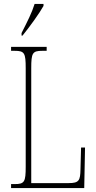

<svg xmlns="http://www.w3.org/2000/svg" viewBox="-20 -951 488 971"><path d="M89 -784V-771H94C132 -818 181 -886 200 -921V-931H155C141 -886 119 -843 89 -784ZM36 0H406L410 -205H390L387 -94C386 -39 380 -25 328 -25H138V-606C138 -683 144 -694 194 -694H216V-714H36V-694H54C104 -694 110 -683 110 -606V-108C110 -31 104 -20 54 -20H36Z"/></svg>

Font: Noto Serif ExtraCondensed Thin
Style: Regular
Weight: 100
Width: 2
Designer: Monotype Design Team
Foundry: Monotype Imaging Inc.
Version: Version 2.013